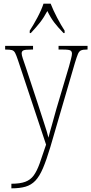

<svg xmlns="http://www.w3.org/2000/svg" viewBox="-20 -786 497 1046"><path d="M42 215Q89 215 117.5 204.5Q146 194 163.5 170Q181 146 196 104.5Q211 63 231 2L78 -458Q69 -485 62.5 -497.5Q56 -510 45 -513Q34 -516 10 -516H8V-536H160V-516H151Q117 -516 107.5 -511.5Q98 -507 98 -495Q98 -486 104 -468Q110 -450 121 -418L186 -221Q204 -164 220.5 -114.5Q237 -65 244 -36Q251 -65 262.5 -104Q274 -143 287 -192L356 -424Q362 -447 367 -465.5Q372 -484 372 -494Q372 -505 364.5 -510.5Q357 -516 323 -516H299V-536H457V-516H453Q432 -516 421.5 -511.5Q411 -507 404.5 -491.5Q398 -476 388 -443L254 16Q233 86 214 130.5Q195 175 172.5 198.5Q150 222 119 231Q88 240 43 240H42ZM142 -619Q161 -648 183.5 -690Q206 -732 217 -766H256Q269 -732 291 -690Q313 -648 332 -619V-606H326Q295 -638 275.5 -663.5Q256 -689 238 -726Q218 -689 198 -663.5Q178 -638 148 -606H142Z"/></svg>

Font: Noto Serif Thai Condensed Thin
Style: Regular
Weight: 100
Width: 3
Designer: Monotype Design Team
Foundry: Monotype Imaging Inc.
Version: Version 2.001; ttfautohint (v1.8.4.7-5d5b)